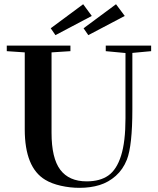

<svg xmlns="http://www.w3.org/2000/svg" viewBox="-20 -880 751 913"><path d="M243.7 -712.9 221.2 -745.6 375.5 -859.9 416.5 -804.2ZM399.9 -712.9 377.4 -745.6 531.7 -859.9 573.2 -804.2ZM357.9 13.2Q313 13.2 269 3.2Q225.1 -6.8 195.3 -24.9Q97.7 -83 97.7 -265.1V-630.9L12.2 -636.7V-663.1H314.9V-636.7L225.1 -630.9V-248.5Q225.1 -127.9 266.6 -72.8Q308.1 -17.6 392.1 -17.6Q455.6 -17.6 495.1 -45.4Q534.7 -73.2 555.7 -139.6Q576.7 -206.1 576.7 -316.9V-627.9L482.9 -636.7V-663.1H698.7V-636.7L609.4 -628.4V-359.9Q609.4 -188 583.5 -121.1Q564.9 -74.2 530.5 -43.7Q496.1 -13.2 453.4 0Q410.6 13.2 357.9 13.2Z"/></svg>

Font: Elstob 18pt SemiBold
Style: Regular
Weight: 600
Designer: Peter S. Baker
Version: Version 1.015